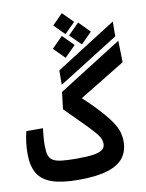

<svg xmlns="http://www.w3.org/2000/svg" viewBox="-98 -974 793 1046"><g transform="rotate(-10 299.0 -451.0)"><path d="M251 4.4Q160.2 4.4 105.2 -14.4Q50.3 -33.2 25.6 -74.7Q1 -116.2 1 -183.6Q1 -213.4 4.6 -244.4Q8.3 -275.4 16.1 -306.6H107.9Q104.5 -278.3 102.8 -256.1Q101.1 -233.9 101.1 -211.4Q101.1 -178.7 106.9 -159.2Q112.8 -139.6 129.6 -129.2Q146.5 -118.7 178 -115Q209.5 -111.3 260.3 -111.3Q319.8 -111.3 354.2 -116.7Q388.7 -122.1 403.6 -134Q418.5 -146 418.5 -167Q418.5 -181.2 411.9 -195.8Q405.3 -210.4 386.2 -232.7Q367.2 -254.9 330.3 -292Q293.5 -329.1 233.4 -389.2L244.6 -482.9L595.2 -704.6L597.7 -585L282.7 -393.1L307.1 -466.8Q382.8 -397 427 -349.1Q471.2 -301.3 493.2 -267.8Q515.1 -234.4 521.7 -209.2Q528.3 -184.1 528.3 -159.2Q528.3 -107.9 501.5 -71.3Q474.6 -34.7 413.8 -15.1Q353 4.4 251 4.4ZM250 -521.5 250.5 -601.1 583.5 -813 583 -731ZM296.4 -662.6 236.3 -723.1 296.4 -783.7 356.9 -723.1ZM396.5 -719.2 335.9 -779.3 396.5 -840.3 456.5 -779.3ZM317.9 -790 260.3 -847.7 317.9 -905.8 376 -847.7Z"/></g></svg>

Font: Cascadia Mono Medium
Style: Regular
Weight: 500
Monospace: yes
Designer: Aaron Bell
Foundry: Saja Typeworks
Version: Version 2407.024